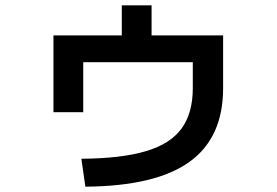

<svg xmlns="http://www.w3.org/2000/svg" viewBox="-20 -662 1040 722"><path d="M286 -65Q436 -66 528.5 -93.5Q621 -121 663 -179Q705 -237 705 -330V-428H293V-240H181V-529H438V-642H550V-529H819V-330Q819 -144 692 -53Q565 38 301 40Z"/></svg>

Font: M PLUS 1 Code SemiBold
Style: Regular
Weight: 600
Designer: Coji Morishita
Foundry: UNDERFOREST DESIGN
Version: Version 1.005